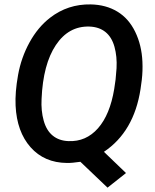

<svg xmlns="http://www.w3.org/2000/svg" viewBox="-20 -741 715 884"><path d="M458.5 -42 560.1 55.7 475.1 123 350.1 3.9Q311 9.8 288.1 9.3Q184.1 8.3 120.8 -63Q57.6 -134.3 51.8 -254.4Q48.8 -315.4 63.2 -395.8Q77.6 -476.1 116 -545.9Q154.3 -615.7 210.4 -659.2Q292.5 -722.7 397.9 -720.7Q468.3 -719.2 520.5 -687.5Q572.8 -655.8 602.5 -594.5Q632.3 -533.2 635.7 -457Q637.7 -415 632.8 -373L627 -330.6Q596.7 -134.3 458.5 -42ZM512.2 -375 516.6 -426.8Q519.5 -480.5 507.1 -525.4Q494.6 -570.3 465.3 -593.8Q436 -617.2 391.6 -618.7Q295.9 -621.6 237.1 -533.4Q178.2 -445.3 171.4 -285.2Q168.5 -231 181.2 -185.5Q193.8 -140.1 222.9 -116.5Q252 -92.8 295.4 -91.3Q376 -87.9 431.2 -150.4Q486.3 -212.9 505.9 -331.5Z"/></svg>

Font: Roboto Medium
Style: Italic
Weight: 500
Italic angle: -12°
Designer: Google
Version: Version 2.134; 2016